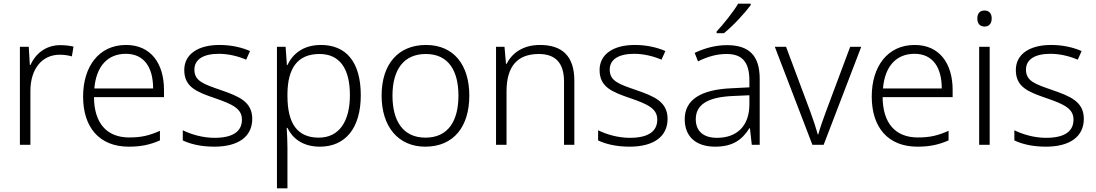

<svg xmlns="http://www.w3.org/2000/svg" viewBox="-20 -786 5948 1042"><path d="M307 -541C227 -541 172 -493 145 -433H142L136 -532H88V0H145V-292C145 -411 207 -489 304 -489C328 -489 349 -486 370 -480L379 -533C358 -538 333 -541 307 -541Z M664 -542C516 -542 431 -424 431 -262C431 -95 519 10 679 10C747 10 795 -1 848 -24V-76C789 -50 747 -40 681 -40C559 -40 491 -118 490 -259H870V-298C870 -440 800 -542 664 -542ZM663 -494C764 -494 811 -418 811 -306H492C502 -427 565 -494 663 -494Z M1349 -141C1349 -235 1274 -264 1179 -297C1087 -329 1035 -345 1035 -408C1035 -464 1084 -494 1168 -494C1221 -494 1275 -480 1316 -462L1337 -509C1291 -529 1235 -542 1171 -542C1055 -542 980 -492 980 -406C980 -313 1048 -287 1147 -253C1243 -220 1293 -196 1293 -137C1293 -76 1249 -38 1144 -38C1081 -38 1019 -56 972 -79V-24C1011 -5 1069 10 1143 10C1274 10 1349 -45 1349 -141Z M1722 -542C1623 -542 1567 -491 1540 -433H1537L1530 -532H1483V236H1540V17C1540 -16 1538 -58 1536 -92H1540C1567 -36 1622 10 1716 10C1853 10 1938 -89 1938 -269C1938 -450 1858 -542 1722 -542ZM1714 -493C1824 -493 1879 -413 1879 -270C1879 -126 1820 -39 1710 -39C1594 -39 1540 -115 1540 -266V-276C1541 -416 1595 -493 1714 -493Z M2527 -267C2527 -432 2444 -542 2292 -542C2142 -542 2051 -439 2051 -267C2051 -99 2141 10 2288 10C2443 10 2527 -100 2527 -267ZM2110 -267C2110 -408 2171 -493 2291 -493C2416 -493 2468 -399 2468 -267C2468 -131 2413 -39 2289 -39C2167 -39 2110 -130 2110 -267Z M2910 -542C2820 -542 2759 -499 2730 -440H2726L2718 -532H2672V0H2729V-290C2729 -425 2787 -493 2904 -493C2993 -493 3041 -446 3041 -344V0H3097V-348C3097 -482 3031 -542 2910 -542Z M3603 -141C3603 -235 3528 -264 3433 -297C3341 -329 3289 -345 3289 -408C3289 -464 3338 -494 3422 -494C3475 -494 3529 -480 3570 -462L3591 -509C3545 -529 3489 -542 3425 -542C3309 -542 3234 -492 3234 -406C3234 -313 3302 -287 3401 -253C3497 -220 3547 -196 3547 -137C3547 -76 3503 -38 3398 -38C3335 -38 3273 -56 3226 -79V-24C3265 -5 3323 10 3397 10C3528 10 3603 -45 3603 -141Z M4054 -758V-766H3986C3960 -722 3906 -654 3869 -615V-606H3909C3959 -646 4024 -717 4054 -758ZM3925 -541C3861 -541 3800 -523 3750 -499L3768 -453C3819 -478 3868 -493 3923 -493C4004 -493 4047 -454 4047 -349V-312L3950 -307C3784 -300 3696 -245 3696 -139C3696 -43 3759 10 3861 10C3960 10 4009 -30 4047 -90H4050L4060 0H4103V-358C4103 -485 4045 -541 3925 -541ZM3957 -265 4047 -269V-217C4046 -105 3982 -38 3871 -38C3799 -38 3756 -73 3756 -139C3756 -219 3822 -259 3957 -265Z M4389 0H4450L4654 -532H4594L4462 -179C4446 -136 4430 -90 4421 -57H4418C4409 -90 4394 -136 4378 -179L4246 -532H4185Z M4944 -542C4796 -542 4711 -424 4711 -262C4711 -95 4799 10 4959 10C5027 10 5075 -1 5128 -24V-76C5069 -50 5027 -40 4961 -40C4839 -40 4771 -118 4770 -259H5150V-298C5150 -440 5080 -542 4944 -542ZM4943 -494C5044 -494 5091 -418 5091 -306H4772C4782 -427 4845 -494 4943 -494Z M5323 -729C5298 -729 5284 -713 5284 -686C5284 -658 5298 -642 5323 -642C5348 -642 5362 -658 5362 -686C5362 -713 5348 -729 5323 -729ZM5351 -532H5294V0H5351Z M5862 -141C5862 -235 5787 -264 5692 -297C5600 -329 5548 -345 5548 -408C5548 -464 5597 -494 5681 -494C5734 -494 5788 -480 5829 -462L5850 -509C5804 -529 5748 -542 5684 -542C5568 -542 5493 -492 5493 -406C5493 -313 5561 -287 5660 -253C5756 -220 5806 -196 5806 -137C5806 -76 5762 -38 5657 -38C5594 -38 5532 -56 5485 -79V-24C5524 -5 5582 10 5656 10C5787 10 5862 -45 5862 -141Z"/></svg>

Font: Noto Sans Kannada Light
Style: Regular
Weight: 300
Designer: Jelle Bosma - Monotype Design Team
Foundry: Monotype Imaging Inc.
Version: Version 2.005